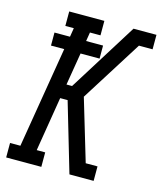

<svg xmlns="http://www.w3.org/2000/svg" viewBox="-110 -816 756 897"><g transform="rotate(15 267.5 -367.5)"><path d="M5 0V-70H55L136 -559H72V-622H147L154 -665H113V-735H283V-665H232L225 -622H307V-559H215L189 -402H216L424 -735H535V-665H469L282 -368L371 -70H428V0H311L213 -333H177L134 -70H175V0Z"/></g></svg>

Font: Iosevka Curly Slab Oblique
Style: Regular
Weight: 400
Italic angle: -9°
Monospace: yes
Designer: Belleve Invis
Foundry: Belleve Invis
Version: Version 11.1.0; ttfautohint (v1.8.3)